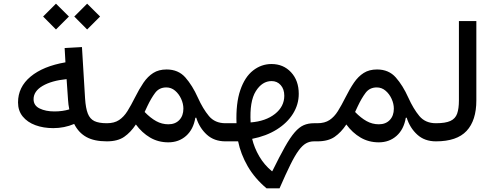

<svg xmlns="http://www.w3.org/2000/svg" viewBox="-20 -773 2700 1050"><path d="M215.8 -682.6 286.1 -752.9 356.9 -682.6 286.1 -611.8ZM386.2 -682.6 456.5 -752.9 527.3 -682.6 456.5 -611.8ZM337.9 -432.1 333.5 -510.3 428.2 -515.6 445.3 -233.9Q448.7 -181.6 460.2 -152.1Q471.7 -122.6 496.3 -110.8Q521 -99.1 564 -99.1H564.5V0H564Q495.1 0 452.4 -23.7Q409.7 -47.4 385.7 -95.2Q331.5 -72.3 271.5 -72.3Q217.3 -72.3 173.6 -88.4Q129.9 -104.5 104.2 -136Q78.6 -167.5 78.6 -212.9Q78.6 -296.9 147.2 -354Q215.8 -411.1 337.9 -432.1ZM344.2 -340.3Q261.7 -332 212.6 -303Q163.6 -273.9 163.6 -230.5Q163.6 -195.8 196.8 -179.7Q230 -163.6 277.3 -163.6Q322.3 -163.6 358.9 -174.8Q356 -189 354.5 -200.9Q353 -212.9 352.1 -226.6Z M564.5 -99.1Q605 -99.1 631.1 -116.5Q657.2 -133.8 677 -165.5Q696.8 -197.3 717.8 -239.3Q741.2 -286.1 764.6 -320.6Q788.1 -355 818.1 -374Q848.1 -393.1 891.1 -393.1Q955.1 -393.1 993.7 -349.4Q1032.2 -305.7 1062 -239.3Q1089.8 -177.7 1122.6 -138.4Q1155.3 -99.1 1212.9 -99.1H1213.4V0H1212.9Q1151.4 0 1111.1 -36.6Q1070.8 -73.2 1053.2 -129.4L1048.3 -128.9Q1037.6 -65.4 997.8 -30Q958 5.4 900.4 5.4Q845.2 5.4 800.8 -20.8Q756.3 -46.9 723.1 -92.3Q694.8 -49.3 659.2 -24.7Q623.5 0 564.5 0Q548.3 0 548.3 -49.8Q548.3 -99.1 564.5 -99.1ZM771 -160.6Q802.7 -127.9 834 -110.6Q865.2 -93.3 900.9 -93.3Q938.5 -93.3 960.7 -116.7Q982.9 -140.1 982.9 -178.7Q982.9 -205.6 970.7 -232.4Q958.5 -259.3 937.5 -277.1Q916.5 -294.9 889.6 -294.9Q850.6 -294.9 828.4 -265.1Q806.2 -235.4 786.1 -192.9Z M1464.8 -422.9Q1529.8 -422.9 1571.8 -377.7Q1613.8 -332.5 1613.8 -259.8Q1613.8 -201.7 1582.3 -151.1Q1550.8 -100.6 1493.4 -64.7Q1436 -28.8 1358.9 -13.7Q1370.6 35.2 1397.7 81.8Q1424.8 128.4 1466.8 163.1H1469.2Q1509.3 81.5 1538.3 30Q1567.4 -21.5 1591.8 -49.6Q1616.2 -77.6 1640.9 -88.4Q1665.5 -99.1 1696.8 -99.1H1715.3V0H1696.8Q1673.3 0 1653.6 11Q1633.8 22 1613.3 49.8Q1592.8 77.6 1567.9 127.9Q1543 178.2 1508.8 256.8H1437.5Q1372.6 202.1 1334.5 136Q1296.4 69.8 1282.2 0H1213.4Q1197.3 0 1197.3 -49.8Q1197.3 -99.1 1213.4 -99.1H1273.4Q1269.5 -208.5 1294.2 -280.3Q1318.8 -352.1 1364 -387.5Q1409.2 -422.9 1464.8 -422.9ZM1350.6 -103.5Q1433.1 -109.9 1483.9 -150.1Q1534.7 -190.4 1534.7 -249.5Q1534.7 -285.6 1515.1 -307.6Q1495.6 -329.6 1465.3 -329.6Q1413.6 -329.6 1378.9 -274.2Q1344.2 -218.8 1350.6 -103.5Z M1715.3 -99.1Q1755.9 -99.1 1782 -116.5Q1808.1 -133.8 1827.9 -165.5Q1847.7 -197.3 1868.7 -239.3Q1892.1 -286.1 1915.5 -320.6Q1939 -355 1969 -374Q1999 -393.1 2042 -393.1Q2106 -393.1 2144.5 -349.4Q2183.1 -305.7 2212.9 -239.3Q2240.7 -177.7 2273.4 -138.4Q2306.2 -99.1 2363.8 -99.1H2364.3V0H2363.8Q2302.2 0 2262 -36.6Q2221.7 -73.2 2204.1 -129.4L2199.2 -128.9Q2188.5 -65.4 2148.7 -30Q2108.9 5.4 2051.3 5.4Q1996.1 5.4 1951.7 -20.8Q1907.2 -46.9 1874 -92.3Q1845.7 -49.3 1810.1 -24.7Q1774.4 0 1715.3 0Q1699.2 0 1699.2 -49.8Q1699.2 -99.1 1715.3 -99.1ZM1921.9 -160.6Q1953.6 -127.9 1984.9 -110.6Q2016.1 -93.3 2051.8 -93.3Q2089.4 -93.3 2111.6 -116.7Q2133.8 -140.1 2133.8 -178.7Q2133.8 -205.6 2121.6 -232.4Q2109.4 -259.3 2088.4 -277.1Q2067.4 -294.9 2040.5 -294.9Q2001.5 -294.9 1979.2 -265.1Q1957 -235.4 1937 -192.9Z M2364.3 -99.1Q2416 -99.1 2443.1 -111.6Q2470.2 -124 2480 -151.6Q2489.7 -179.2 2489.7 -224.1V-657.7H2585V-224.1Q2585 -114.3 2531.7 -57.1Q2478.5 0 2364.3 0Q2356.4 0 2352.1 -10.7Q2347.7 -21.5 2347.7 -49.8Q2347.7 -77.6 2352.1 -88.4Q2356.4 -99.1 2364.3 -99.1Z"/></svg>

Font: Estedad-FD Medium
Style: Regular
Weight: 500
Designer: Amin Abedi
Version: Version 7.3